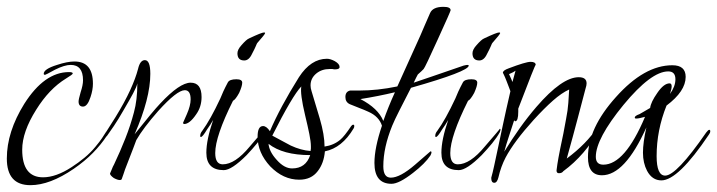

<svg xmlns="http://www.w3.org/2000/svg" viewBox="-23 -514 2099 562"><path d="M220 -202Q207 -202 207 -217Q207 -223 213 -244Q220 -265 220 -279Q220 -324 184 -324Q166 -324 138 -310Q111 -295 109 -295Q105 -295 105 -298Q105 -312 144 -324Q174 -334 195 -334Q249 -334 249 -269Q249 -251 242 -230Q233 -202 220 -202ZM66 28Q-3 28 -3 -50Q-3 -128 48 -210Q107 -303 179 -303Q190 -303 190 -299Q190 -296 170 -284Q121 -254 83 -193Q42 -128 42 -76Q42 5 103 5Q141 5 187 -25Q207 -38 224.5 -52.5Q242 -67 256 -84Q261 -90 268 -99Q275 -108 283 -121Q292 -136 297 -136Q297 -136 299 -134Q299 -131 290 -117Q273 -91 249 -66.5Q225 -42 193 -20Q123 28 66 28Z M328 13Q321 13 310 7Q299 -1 299 -6Q302 -12 304.5 -19Q307 -26 311 -33Q329 -71 344 -109Q359 -147 369 -185Q379 -221 379 -270Q377 -260 366.5 -240.5Q356 -221 339 -192Q323 -164 310.5 -145.5Q298 -127 290 -116Q290 -115 288 -115Q283 -115 283 -119Q283 -121 284 -122Q291 -133 298.5 -145Q306 -157 315 -171Q342 -215 358 -250Q374 -285 381 -312Q387 -338 401 -338Q417 -338 417 -298Q417 -226 371 -121Q425 -189 446 -211Q503 -272 535 -272Q567 -272 567 -230Q567 -201 551 -179Q532 -151 516 -151Q513 -151 513 -155Q513 -155 524 -180Q535 -205 535 -223Q535 -250 518 -250Q495 -250 440 -189Q396 -139 376 -104Q375 -101 367 -80Q359 -59 343 -18Q341 -12 338.5 -4.5Q336 3 333 11Q331 13 328 13Z M692 -337Q672 -337 672 -358Q672 -369 684 -382Q691 -390 696.5 -395Q702 -400 707 -402Q743 -419 750 -419Q753 -419 753 -417Q753 -414 730 -388Q729 -387 726 -379.5Q723 -372 715 -357Q706 -337 692 -337ZM632 -16Q581 -16 581 -67Q581 -105 601 -163Q597 -156 592.5 -149Q588 -142 583 -135Q570 -113 565 -113Q563 -113 563 -116Q563 -124 569 -131Q593 -164 622 -226Q625 -234 630.5 -246Q636 -258 644 -273Q649 -282 669 -282Q686 -282 686 -272Q686 -262 677 -242Q666 -222 659 -219Q607 -115 607 -66Q607 -33 629 -33Q665 -33 708 -85Q753 -137 752 -137Q754 -137 754 -134Q754 -133 752 -127Q743 -111 729.5 -94.5Q716 -78 699 -60Q655 -16 632 -16Z M853 12Q806 12 768 -27Q731 -67 731 -114Q731 -145 747 -145Q757 -145 767 -130Q797 -200 852 -288Q887 -342 934 -342Q944 -342 957 -335Q971 -327 971 -318Q971 -311 958 -311Q957 -311 955 -311Q953 -311 950 -312H942Q919 -312 903 -299Q886 -285 886 -264Q886 -256 889 -247Q895 -227 901 -207Q907 -187 913 -167Q920 -143 923.5 -122.5Q927 -102 927 -85Q954 -89 973 -105Q985 -115 1005 -145Q1008 -149 1011 -149Q1014 -149 1014 -145Q1014 -141 1012 -138Q978 -81 928 -71Q925 -36 907 -13Q888 12 853 12ZM886 -72Q887 -76 887 -79Q887 -82 887 -86Q887 -99 882.5 -121.5Q878 -144 870 -177Q855 -240 859 -261Q833 -234 774 -117Q793 -107 806.5 -99.5Q820 -92 828 -88Q858 -74 886 -72ZM832 -21Q872 -21 885 -60Q805 -60 763 -93Q765 -70 787 -46Q809 -21 832 -21Z M1123 24Q1073 24 1073 -37Q1073 -81 1095 -146Q1091 -159 1081 -169.5Q1071 -180 1055 -187Q1042 -193 1028.5 -198Q1015 -203 1001 -209Q988 -215 988 -230Q988 -246 1002 -249H1029Q1082 -249 1140 -261L1141 -263L1207 -409Q1212 -420 1219 -437Q1226 -454 1236 -476Q1244 -494 1275 -494Q1296 -494 1296 -484Q1296 -481 1259 -400Q1221 -316 1217 -312Q1215 -310 1210.5 -305.5Q1206 -301 1200 -296Q1196 -289 1188 -272Q1203 -277 1239.5 -289.5Q1276 -302 1334 -322Q1338 -323 1341 -323.5Q1344 -324 1345 -324Q1349 -324 1349 -322Q1349 -305 1180 -257Q1160 -218 1146 -190.5Q1132 -163 1125 -146Q1112 -114 1105.5 -84.5Q1099 -55 1099 -27Q1099 6 1121 6Q1148 6 1192 -32Q1215 -52 1226 -61.5Q1237 -71 1237 -71Q1240 -71 1240 -68Q1240 -65 1237 -59Q1221 -35 1186 -8Q1145 24 1123 24ZM1099 -160Q1106 -180 1114.5 -201Q1123 -222 1133 -244Q1108 -238 1082.5 -233Q1057 -228 1032 -224Q1084 -197 1099 -160Z M1380 -337Q1360 -337 1360 -358Q1360 -369 1372 -382Q1379 -390 1384.5 -395Q1390 -400 1395 -402Q1431 -419 1438 -419Q1441 -419 1441 -417Q1441 -414 1418 -388Q1417 -387 1414 -379.5Q1411 -372 1403 -357Q1394 -337 1380 -337ZM1320 -16Q1269 -16 1269 -67Q1269 -105 1289 -163Q1285 -156 1280.5 -149Q1276 -142 1271 -135Q1258 -113 1253 -113Q1251 -113 1251 -116Q1251 -124 1257 -131Q1281 -164 1310 -226Q1313 -234 1318.5 -246Q1324 -258 1332 -273Q1337 -282 1357 -282Q1374 -282 1374 -272Q1374 -262 1365 -242Q1354 -222 1347 -219Q1295 -115 1295 -66Q1295 -33 1317 -33Q1353 -33 1396 -85Q1441 -137 1440 -137Q1442 -137 1442 -134Q1442 -133 1440 -127Q1431 -111 1417.5 -94.5Q1404 -78 1387 -60Q1343 -16 1320 -16Z M1424 21Q1415 21 1415 8V6Q1419 -8 1423.5 -29Q1428 -50 1434 -78Q1440 -106 1449 -148.5Q1458 -191 1471 -247Q1470 -249 1467.5 -256.5Q1465 -264 1460 -276Q1455 -289 1452 -295Q1449 -301 1449 -301Q1449 -308 1466 -314Q1516 -333 1530 -333Q1545 -333 1545 -324Q1545 -324 1545 -324Q1544 -327 1494 -196V-187Q1494 -159 1485 -159Q1484 -159 1482 -162Q1474 -137 1466.5 -114.5Q1459 -92 1453 -70Q1475 -106 1498.5 -139Q1522 -172 1547 -201Q1622 -288 1671 -288Q1694 -288 1694 -270Q1694 -264 1691 -255Q1682 -221 1668.5 -169.5Q1655 -118 1636 -50Q1694 -93 1726 -142Q1731 -148 1733 -148Q1736 -148 1736 -144Q1736 -142 1733 -137Q1689 -59 1626 -13Q1622 -7 1613 -7Q1606 -7 1606 -15Q1606 -17 1608.5 -33.5Q1611 -50 1617 -80Q1622 -102 1626 -123Q1630 -144 1634 -166Q1639 -191 1640.5 -212.5Q1642 -234 1643 -252Q1621 -242 1595.5 -219.5Q1570 -197 1539 -163Q1482 -100 1457 -53Q1443 -26 1436 5Q1432 21 1424 21ZM1477 -274 1486 -307Q1481 -303 1467 -297Q1470 -291 1472.5 -285Q1475 -279 1477 -274Z M1913 14Q1886 14 1871 -14Q1859 -37 1859 -67Q1859 -82 1861.5 -100.5Q1864 -119 1869 -141Q1806 -1 1739 -1Q1698 -1 1698 -54Q1698 -139 1780 -230Q1863 -323 1945 -323Q1984 -323 1984 -289Q1984 -247 1928 -205Q1899 -133 1899 -57Q1899 0 1924 0Q1957 0 2044 -126Q2050 -134 2053 -134Q2056 -134 2056 -130Q2056 -125 2052 -120Q1962 14 1913 14ZM1743 -32Q1806 -32 1865 -172Q1857 -170 1850.5 -168.5Q1844 -167 1839 -167Q1835 -167 1835 -170Q1835 -175 1849 -180Q1854 -183 1862 -187.5Q1870 -192 1880 -198Q1882 -215 1901 -242Q1920 -270 1937 -270Q1943 -270 1943 -261Q1943 -254 1938 -239Q1954 -261 1954 -282Q1954 -305 1933 -305Q1883 -305 1802 -207Q1721 -108 1721 -55Q1721 -32 1743 -32Z"/></svg>

Font: Ruthie
Style: Regular
Weight: 400
Designer: Robert E. Leuschke
Foundry: Robert E. Leuschke
Version: Version 1.012